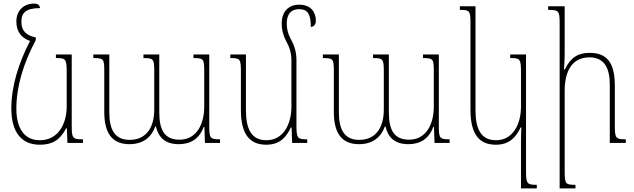

<svg xmlns="http://www.w3.org/2000/svg" viewBox="-20 -795 3526 1068"><path d="M201 10C272 10 312 -15 348 -81H352L355 0H442V-20C384 -20 379 -25 379 -97V-492H291V-472C346 -472 351 -468 351 -392V-202C351 -110 307 -15 201 -15C113 -15 71 -85 71 -190C71 -314 110 -442 179 -572V-587C130 -597 99 -619 99 -675C99 -722 122 -750 203 -750C200 -767 191 -775 169 -775C113 -775 71 -737 71 -676C71 -616 101 -584 147 -567C84 -446 43 -316 43 -192C43 -54 104 10 201 10Z M1056 -492V-472C1113 -472 1116 -467 1116 -397V-201C1116 -104 1073 -18 979 -18C897 -18 866 -69 866 -170V-492H778V-472C834 -472 838 -467 838 -397V-186C838 -93 799 -17 701 -17C620 -17 588 -72 588 -170V-492H499V-472C556 -472 560 -468 560 -399V-172C560 -54 604 7 700 7C777 7 823 -33 844 -92H847C861 -34 895 7 975 7C1040 7 1089 -23 1113 -89H1117L1120 0H1204V-20C1148 -20 1144 -26 1144 -96V-492Z M1629 -97V-460C1629 -511 1615 -546 1596 -581C1582 -606 1575 -635 1575 -664C1575 -713 1596 -744 1644 -744C1692 -744 1709 -715 1709 -645C1727 -647 1737 -659 1737 -680C1737 -727 1709 -769 1645 -769C1583 -769 1547 -729 1547 -664C1547 -627 1557 -595 1571 -568C1588 -537 1601 -504 1601 -460V-202C1601 -104 1556 -15 1462 -15C1377 -15 1348 -80 1348 -182V-492H1261V-472C1315 -472 1320 -468 1320 -398V-184C1320 -49 1368 10 1461 10C1536 10 1571 -30 1598 -86H1602L1605 0H1689V-20C1635 -20 1629 -25 1629 -97Z M2333 -492V-472C2390 -472 2393 -467 2393 -397V-201C2393 -104 2350 -18 2256 -18C2174 -18 2143 -69 2143 -170V-492H2055V-472C2111 -472 2115 -467 2115 -397V-186C2115 -93 2076 -17 1978 -17C1897 -17 1865 -72 1865 -170V-492H1776V-472C1833 -472 1837 -468 1837 -399V-172C1837 -54 1881 7 1977 7C2054 7 2100 -33 2121 -92H2124C2138 -34 2172 7 2252 7C2317 7 2366 -23 2390 -89H2394L2397 0H2481V-20C2425 -20 2421 -26 2421 -96V-492Z M2878 253H2966V233C2912 233 2906 228 2906 156V-492H2818V-472C2873 -472 2878 -468 2878 -392V-202C2878 -104 2833 -15 2739 -15C2654 -15 2625 -80 2625 -182V-760H2538V-740C2592 -740 2597 -736 2597 -666V-184C2597 -49 2645 10 2738 10C2813 10 2849 -30 2876 -86H2880C2879 -61 2878 -34 2878 -8Z M3461 -20C3406 -20 3400 -25 3400 -95V-318C3400 -443 3359 -501 3260 -501C3195 -501 3154 -475 3122 -409H3117C3119 -438 3121 -466 3121 -496V-760H3029V-740C3088 -740 3093 -735 3093 -666V253H3181V233C3126 233 3121 229 3121 158V-290C3121 -396 3160 -476 3259 -476C3343 -476 3372 -414 3372 -324V0H3461Z"/></svg>

Font: Noto Serif Armenian SemiCondensed Thin
Style: Regular
Weight: 100
Width: 4
Designer: Monotype Design Team
Foundry: Monotype Imaging Inc.
Version: Version 2.008